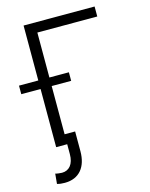

<svg xmlns="http://www.w3.org/2000/svg" viewBox="-155 -812 865 1109"><g transform="rotate(-15 277.5 -257.5)"><path d="M521.3 -727.3H96.6V-398.8H-18.8V-347.7H96.6V0H162.6V59.3C162.6 119 134.2 151.6 91.6 151.6C82.4 151.6 59.3 149.1 51.8 146L46.2 206.3C60.7 210.6 74.9 212 92.3 212C179.7 212 225.9 151.6 225.9 59.3V-59.3H163V-347.7H279.5V-398.8H163V-667.6H521.3Z"/></g></svg>

Font: Karasuma Gothic
Style: Light
Weight: 300
Designer: Rasmus Andersson / Ryoko Nishizuka
Foundry: rsms
Version: Version 1.00